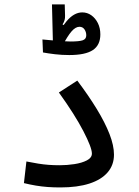

<svg xmlns="http://www.w3.org/2000/svg" viewBox="-20 -843 626 866"><path d="M252.4 2.4Q222.7 2.4 195.6 0.5Q168.5 -1.5 142.1 -5.9Q115.7 -10.3 87.9 -17.1L99.1 -114.7Q128.4 -108.9 152.6 -105Q176.8 -101.1 200 -99.4Q223.1 -97.7 250 -97.7Q282.2 -97.7 315.7 -102.8Q349.1 -107.9 371.8 -119.6Q394.5 -131.3 394.5 -150.4Q394.5 -177.2 356.2 -251.2Q317.9 -325.2 245.6 -425.8L328.6 -479.5Q379.4 -412.1 416.5 -351.3Q453.6 -290.5 473.9 -238.5Q494.1 -186.5 494.1 -145.5Q494.1 -99.1 465.8 -65.9Q437.5 -32.7 383.5 -15.1Q329.6 2.4 252.4 2.4ZM292.5 -594.7Q258.8 -594.7 227.8 -598.4Q196.8 -602.1 173.8 -606.4L171.4 -665Q184.6 -664.1 208.7 -661.6Q232.9 -659.2 257.6 -657.5Q282.2 -655.8 296.9 -655.8Q337.9 -655.8 353.5 -661.4Q369.1 -667 369.1 -683.6Q369.1 -698.7 361.1 -710.4Q353 -722.2 338.4 -722.2Q320.8 -722.2 302.7 -701.4Q284.7 -680.7 260.3 -634.3L215.8 -643.1Q246.1 -706.1 279.8 -746.6Q313.5 -787.1 351.1 -787.1Q373.5 -787.1 391.8 -774.2Q410.2 -761.2 421.4 -738.8Q432.6 -716.3 432.6 -688Q432.6 -639.6 398.9 -617.2Q365.2 -594.7 292.5 -594.7ZM218.8 -645.5 214.4 -823.2H272L273.4 -772.5Q273.9 -761.7 271.2 -752.2Q268.6 -742.7 262.2 -732.9L275.9 -724.1L277.3 -670.4Z"/></svg>

Font: Cascadia Code
Style: Regular
Weight: 400
Designer: Aaron Bell
Foundry: Saja Typeworks
Version: Version 2404.023